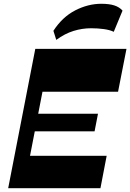

<svg xmlns="http://www.w3.org/2000/svg" viewBox="-20 -986 683 1006"><path d="M155.9 -505.4 200 -730H642.7L598.6 -505.4ZM58 0 90.6 -169.7H538.9L506.3 0ZM22.9 0 164.9 -730H246.3L104.3 0ZM144.6 -298 162.4 -390H493.4L475.6 -298ZM274.8 -777 259.8 -824.5Q306.8 -897 374.1 -931.6Q441.5 -966.2 510.8 -966.2Q552.5 -966.2 579.2 -957.5Q606 -948.7 622 -930.3L576 -819.3Q556.5 -829 524.8 -833.5Q493 -838 457.3 -838Q410.8 -838 365.1 -823.9Q319.5 -809.8 274.8 -777Z"/></svg>

Font: Savate ExtraLight
Style: Italic
Weight: 200
Italic angle: -11°
Designer: Max Esnée
Foundry: Plomb Type
Version: Version 2.000